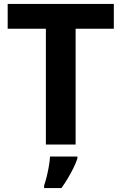

<svg xmlns="http://www.w3.org/2000/svg" viewBox="-20 -734 617 975"><path d="M364 0H213V-588H19V-714H558V-588H364ZM373 71Q365 95 352.5 120Q340 145 325 170.5Q310 196 292 221H204V208Q211 188 217.5 161.5Q224 135 228.5 108Q233 81 234 61H373Z"/></svg>

Font: Noto Sans Syriac Eastern
Style: Bold
Weight: 700
Designer: Patrick Giasson and the Monotype Design Team
Foundry: Monotype Imaging Inc.
Version: Version 3.001